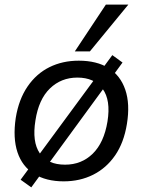

<svg xmlns="http://www.w3.org/2000/svg" viewBox="-20 -774 616 829"><path d="M255 9Q179 9 127.5 -23Q76 -55 55.5 -116.5Q35 -178 48 -265Q61 -345 99 -400.5Q137 -456 193.5 -484Q250 -512 320 -512Q398 -512 449 -480Q500 -448 521 -386.5Q542 -325 528 -239Q515 -158 477 -103Q439 -48 382 -19.5Q325 9 255 9ZM261 -63Q332 -63 380.5 -110.5Q429 -158 444 -249Q459 -342 423 -390.5Q387 -439 314 -439Q244 -439 195.5 -392Q147 -345 133 -254Q118 -162 151.5 -112.5Q185 -63 261 -63ZM115 35 69 2 465 -536 509 -504ZM303 -552 437 -754H534L368 -552Z"/></svg>

Font: Mulish ExtraLight Medium
Style: Italic
Weight: 500
Italic angle: -9°
Version: Version 3.603